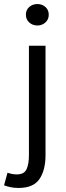

<svg xmlns="http://www.w3.org/2000/svg" viewBox="-60 -712 327 949"><path d="M32 217Q9 217 -9 213Q-27 209 -40 204L-23 142Q-14 145 -2 147.5Q10 150 23 150Q59 150 71 125Q83 100 83 55V-486H165V55Q165 129 135 173Q105 217 32 217ZM125 -586Q101 -586 84.5 -601Q68 -616 68 -639Q68 -663 84.5 -677.5Q101 -692 125 -692Q148 -692 164.5 -677.5Q181 -663 181 -639Q181 -616 164.5 -601Q148 -586 125 -586Z"/></svg>

Font: Source Sans Pro
Style: Regular
Weight: 400
Designer: Paul D. Hunt
Foundry: Adobe Systems Incorporated
Version: Version 2.021;PS 2.000;hotconv 1.0.86;makeotf.lib2.5.63406